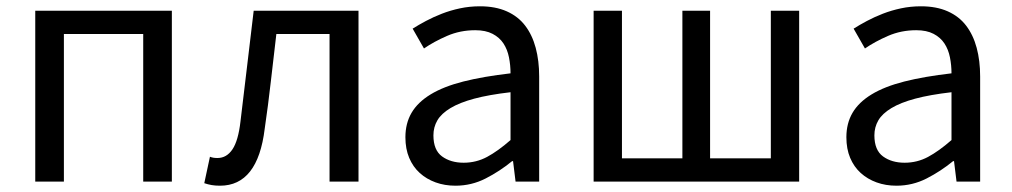

<svg xmlns="http://www.w3.org/2000/svg" viewBox="-20 -577 3215 610"><path d="M92 -543H526V0H435V-469H183V0H92Z M679 13Q664 13 652.5 11Q641 9 629 5L647 -79Q652 -77 657.5 -76Q663 -75 671 -75Q700 -75 718.5 -102.5Q737 -130 744 -191Q755 -279 765 -366.5Q775 -454 786 -543H1119V0H1027V-469H858Q849 -394 840.5 -318.5Q832 -243 821 -168Q799 13 679 13Z M1427 13Q1393 13 1364 2.5Q1335 -8 1313.5 -27.5Q1292 -47 1280 -75.5Q1268 -104 1268 -141Q1268 -185 1287.5 -218.5Q1307 -252 1348 -277Q1389 -302 1452 -318Q1515 -334 1602 -344Q1602 -370 1597 -395Q1592 -420 1579.5 -439Q1567 -458 1545 -469.5Q1523 -481 1490 -481Q1442 -481 1400.5 -463Q1359 -445 1327 -423L1291 -486Q1310 -498 1333.5 -510.5Q1357 -523 1384 -533.5Q1411 -544 1441.5 -550.5Q1472 -557 1505 -557Q1554 -557 1590 -541Q1626 -525 1648.5 -495.5Q1671 -466 1682 -425Q1693 -384 1693 -334V0H1618L1610 -65H1607Q1568 -33 1523 -10Q1478 13 1427 13ZM1453 -60Q1493 -60 1527.5 -78.5Q1562 -97 1602 -132V-284Q1533 -276 1486.5 -263.5Q1440 -251 1411 -233.5Q1382 -216 1369.5 -194.5Q1357 -173 1357 -147Q1357 -100 1384.5 -80Q1412 -60 1453 -60Z M1866 -543H1956V-74H2148V-543H2236V-74H2429V-543H2519V0H1866Z M2828 13Q2794 13 2765 2.5Q2736 -8 2714.5 -27.5Q2693 -47 2681 -75.5Q2669 -104 2669 -141Q2669 -185 2688.5 -218.5Q2708 -252 2749 -277Q2790 -302 2853 -318Q2916 -334 3003 -344Q3003 -370 2998 -395Q2993 -420 2980.5 -439Q2968 -458 2946 -469.5Q2924 -481 2891 -481Q2843 -481 2801.5 -463Q2760 -445 2728 -423L2692 -486Q2711 -498 2734.5 -510.5Q2758 -523 2785 -533.5Q2812 -544 2842.5 -550.5Q2873 -557 2906 -557Q2955 -557 2991 -541Q3027 -525 3049.5 -495.5Q3072 -466 3083 -425Q3094 -384 3094 -334V0H3019L3011 -65H3008Q2969 -33 2924 -10Q2879 13 2828 13ZM2854 -60Q2894 -60 2928.5 -78.5Q2963 -97 3003 -132V-284Q2934 -276 2887.5 -263.5Q2841 -251 2812 -233.5Q2783 -216 2770.5 -194.5Q2758 -173 2758 -147Q2758 -100 2785.5 -80Q2813 -60 2854 -60Z"/></svg>

Font: SpoqaHanSans-Regular
Style: Regular
Weight: 400
Designer: [Spoqa Han Sans] Dong-huui Kim \uAE40 \uB3D9 \uD718  Younghwa Kang \uAC15 \uC601 \uD654  [Noto Sans] Ryoko NISHIZUKA \u8
Foundry: Spoqa (http://www.spoqa-han-sans.com)
Version: Version 2.000